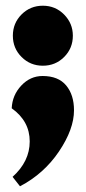

<svg xmlns="http://www.w3.org/2000/svg" viewBox="-20 -464 300 672"><path d="M235 -339Q235 -295 204.5 -264.5Q174 -234 130 -234Q86 -234 55.5 -264.5Q25 -295 25 -339Q25 -383 55.5 -413.5Q86 -444 130 -444Q174 -444 204.5 -413Q235 -382 235 -339ZM50 188 24 155Q84 101 84 31Q84 -40 21 -85Q23 -131 54.5 -164.5Q86 -198 129 -198Q184 -198 211.5 -165Q239 -132 239 -78Q239 -12 186.5 66Q134 144 50 188Z"/></svg>

Font: Arapey Black
Style: Regular
Weight: 900
Designer: Eduardo Rodriguez Tunni
Foundry: Eduardo Rodriguez Tunni
Version: Version 4.000